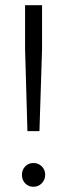

<svg xmlns="http://www.w3.org/2000/svg" viewBox="-20 -707 241 735"><path d="M76 -687H141V-519L131 -205H85L76 -519ZM153 -38Q153 -19 140 -5.5Q127 8 108 8Q89 8 76.5 -5Q64 -18 64 -38Q64 -57 76.5 -70Q89 -83 108 -83Q127 -83 140 -70Q153 -57 153 -38Z"/></svg>

Font: Gontserrat Light
Style: Regular
Weight: 300
Designer: Julieta Ulanovsky
Foundry: Julieta Ulanovsky
Version: Version 6.001